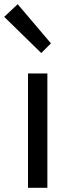

<svg xmlns="http://www.w3.org/2000/svg" viewBox="-41 -892 336 912"><path d="M92 0V-543H184V0ZM155 -640 -21 -812 43 -872 201 -686Z"/></svg>

Font: Noto Sans KR Thin
Style: Regular
Weight: 400
Version: Version 2.004-H2;hotconv 1.0.118;makeotfexe 2.5.65603